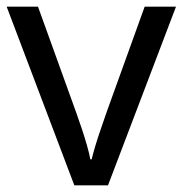

<svg xmlns="http://www.w3.org/2000/svg" viewBox="-20 -556 548 576"><path d="M203 0 0 -536H94L208 -220Q216 -198 225 -171Q234 -144 241 -119.5Q248 -95 251 -78H255Q259 -95 266.5 -120Q274 -145 283.5 -172Q293 -199 300 -220L414 -536H508L304 0Z"/></svg>

Font: Noto Sans Chakma
Style: Regular
Weight: 400
Designer: Zachary Quinn Scheuren - Monotype Design Team
Foundry: Monotype Imaging Inc.
Version: Version 2.003; ttfautohint (v1.8.4.7-5d5b)